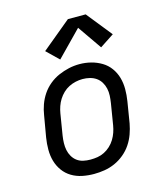

<svg xmlns="http://www.w3.org/2000/svg" viewBox="-115 -862 831 959"><g transform="rotate(-15 300.0 -382.5)"><path d="M253 8Q222 8 192.5 2Q163 -4 138 -19Q113 -34 96 -57.5Q79 -81 71 -109Q63 -137 63 -168Q63 -199 68 -230L87 -340Q91 -367 100.5 -393.5Q110 -420 126 -444Q142 -468 165 -487Q188 -506 214.5 -517.5Q241 -529 268 -535Q295 -541 323 -541Q354 -541 383 -533.5Q412 -526 437 -511Q462 -496 479 -472.5Q496 -449 504 -421Q512 -393 512 -362Q512 -331 507 -300L489 -190Q484 -163 474.5 -136.5Q465 -110 449 -86Q433 -62 410 -43Q387 -24 361 -12.5Q335 -1 307.5 3.5Q280 8 253 8ZM254 -66Q273 -66 291 -69Q309 -72 326 -80.5Q343 -89 357.5 -102.5Q372 -116 382 -132.5Q392 -149 398 -166.5Q404 -184 407 -202L425 -312Q428 -331 429 -350Q430 -369 426 -387Q422 -405 412.5 -420.5Q403 -436 388.5 -446Q374 -456 356 -460.5Q338 -465 319 -465Q301 -465 283 -461Q265 -457 248 -448.5Q231 -440 217 -426.5Q203 -413 193 -397Q183 -381 177 -363.5Q171 -346 168 -328L150 -218Q147 -199 146.5 -180Q146 -161 149.5 -143.5Q153 -126 162 -110.5Q171 -95 185 -84.5Q199 -74 217 -70Q235 -66 254 -66ZM237 -588 175 -648 326 -773H418L523 -642L450 -594L364 -718Z"/></g></svg>

Font: Iosevka Curly Slab ExObl
Style: Regular
Weight: 400
Width: 7
Italic angle: -9°
Monospace: yes
Designer: Belleve Invis
Foundry: Belleve Invis
Version: Version 11.1.0; ttfautohint (v1.8.3)